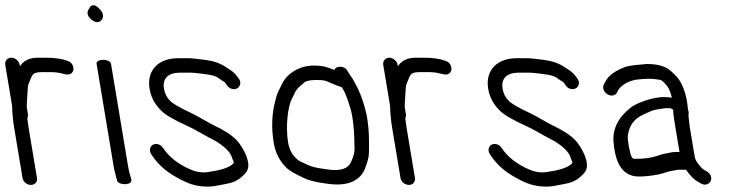

<svg xmlns="http://www.w3.org/2000/svg" viewBox="-50 -703 2785 732"><path d="M-3.8 -298.9C-3.3 -273.7 -0.7 -244.4 3.9 -216.6L36 -24.1C38.4 -9.8 52.8 2 67.8 2C82.9 2 93.4 -9.8 91 -24L59.1 -215.8C57.1 -227.6 55.6 -238.7 54.5 -249.2L54.4 -249.5L54.1 -251.8C55.8 -254.8 57.5 -261.5 56.6 -266.9L52 -294.4C51.9 -304.3 52.6 -319.7 54.2 -338.8C56.3 -363.2 54.6 -374.3 60.7 -387.4C73.4 -414.5 69.6 -428 109.2 -428H143.7C158.4 -428 172.1 -426.4 184.8 -423.2C198.7 -419.7 209.5 -416.2 218.9 -421.3C232.6 -428.8 232.7 -446.2 224.7 -458.3C220.6 -464.4 216.5 -468.5 205.3 -471.7C185.6 -479.2 157.7 -483 123.3 -483H94.1C64.4 -483 41.1 -472.8 27.1 -452C26.6 -451.3 26.5 -451.1 26 -450.3L25.1 -455.5C22.6 -470.5 8.1 -483 -6.9 -483C-22 -483 -32.4 -470.5 -29.9 -455.5Z M318.2 -460 383.1 -70C384.6 -61.3 386.5 -52.4 388.9 -43.2L396.6 -13.5L396.8 -13C401.5 -3.1 419.4 0.3 431.8 -1C443 -2.4 454.5 -8.4 450.1 -20.8L447.4 -31.3L447.2 -31.9C444.1 -40 441 -52.9 438.1 -70L373.2 -460C371.8 -468.2 358.2 -475 343.2 -475C328.1 -475 316.8 -468.2 318.2 -460ZM289.6 -669.7C281.1 -659.6 281.2 -644.4 294.5 -632.3C306.4 -619.2 325.7 -611.8 337.2 -626.8C349 -640.9 340.3 -659.8 328.7 -669.2C317.2 -683.7 298.8 -691.1 289.6 -669.7Z M561 -284.9C577.9 -265.7 614.4 -245.5 668 -221.2C699.5 -206.6 724.2 -189.9 763.9 -169.7C785.8 -158.6 822.2 -132.1 831.3 -110.1C836.8 -96.9 840 -88.3 840.7 -85.8C840.8 -84.8 840.9 -84 841 -81.8C831.1 -68.4 801.9 -55.6 753.7 -48.9L753.3 -48.8L752.9 -48.8C726.7 -42.9 701.5 -45.7 676.2 -56.9C629.5 -77 594.5 -104.4 571.4 -139.1C560.9 -154.9 543.2 -157.2 532.6 -151C522.2 -144.9 516.8 -129.5 527.3 -113.9C558.3 -67.3 593.3 -41.1 645.9 -14.8C668.9 -3.1 691.2 4.1 713.6 6.7C760.1 12 775.1 4.4 812.9 -2.1C835.4 -5.6 854.5 -13.9 869.5 -27C888 -43.1 900.7 -55.3 895.8 -85C891.2 -112.3 871.4 -146.5 855.1 -165.3C832.9 -190.9 794.4 -211.4 768.2 -223.7C743.8 -235.8 710.3 -256.5 681.6 -270.8C632.5 -293.4 604.8 -311.2 600.2 -317.1L599.5 -318L598.7 -318.7C586.2 -330.8 578.4 -345.5 575.2 -364.5C568.7 -403.4 590.3 -426 636.8 -426H676.6C681.8 -426 686.9 -425.7 692.2 -425.1C723.5 -421.4 765.7 -418.6 782 -406.1C791.4 -398.9 798.8 -393.9 806.4 -390.1C806.5 -389.9 807.5 -388.9 809 -386.7L815.5 -377.7C826.5 -361.1 845.4 -360.4 855.4 -366.9C865 -373 871.8 -388.4 859.9 -403.9L852.3 -413.9C839.1 -431.5 825.9 -437.4 814 -445.3C780.7 -469.3 744.6 -473.7 705.7 -477.9L687.8 -479.9C681.4 -480.7 674.6 -481 667.5 -481H627.7C556.6 -481 508.2 -436.9 520.2 -364.5C525.2 -334.4 538.2 -308.4 561 -284.9Z M1260.9 -357.2C1265.9 -349.1 1274.9 -326.2 1285.6 -290.9C1295.8 -257.6 1301.4 -204.5 1301.7 -133C1301.7 -122.2 1297.4 -105.2 1287.9 -84.1C1276.6 -60.2 1248.3 -49.1 1195.4 -57.4C1151.4 -64.2 1141.5 -64.1 1093.4 -88.1C1069.7 -103.3 1054 -126.3 1048.3 -160.2C1038.5 -219.3 1046.9 -296.8 1062.9 -326.3C1067.4 -334.6 1071.3 -342.7 1076 -353.5C1084.6 -368.4 1093.8 -373.8 1110.5 -389C1115.8 -393.7 1130 -398 1154.3 -398C1182.2 -398 1186.4 -398.1 1215.6 -384.7C1231.6 -377.7 1243 -373.2 1252.7 -370.6C1253.9 -368.6 1257.5 -362.8 1260.9 -357.2ZM1222.3 -437.1C1198.7 -446 1185.2 -453 1145.2 -453C1091.8 -453 1044.5 -422.7 1026 -384.4L1011.8 -355.9C1006.8 -345.9 1002.6 -332.7 999.1 -317.2C986.1 -267.8 984.3 -214.5 993.6 -158.5C999.9 -120.9 1015.9 -88.6 1042 -63.3C1053.9 -51.8 1075.4 -39.9 1108.7 -24.2C1123.7 -17 1142.5 -11.8 1166.6 -7.2L1197.3 -2.6C1266.9 7.7 1318.1 -8.5 1339.9 -56.1C1350.9 -83.2 1356.6 -104.2 1356.7 -121.9C1356.9 -165.6 1358.7 -200 1348.3 -262.5L1348.2 -262.9L1348.1 -263.2C1336.7 -314.2 1321.1 -356.5 1301 -390.4C1296.7 -397.6 1295.3 -403.1 1286.4 -413.9L1275.2 -432C1266.4 -448 1249.1 -451.9 1234.8 -446.2C1230.3 -444.4 1227.5 -442.2 1224.7 -436.2C1224.3 -436.4 1223.1 -436.8 1222.3 -437.1Z M1437.2 -298.9C1437.7 -273.7 1440.3 -244.4 1444.9 -216.6L1477 -24.1C1479.4 -9.8 1493.8 2 1508.8 2C1523.9 2 1534.4 -9.8 1532 -24L1500.1 -215.8C1498.1 -227.6 1496.6 -238.7 1495.5 -249.2L1495.4 -249.5L1495.1 -251.8C1496.8 -254.8 1498.5 -261.5 1497.6 -266.9L1493 -294.4C1492.9 -304.3 1493.6 -319.7 1495.2 -338.8C1497.3 -363.2 1495.6 -374.3 1501.7 -387.4C1514.4 -414.5 1510.6 -428 1550.2 -428H1584.7C1599.4 -428 1613.1 -426.4 1625.8 -423.2C1639.7 -419.7 1650.5 -416.2 1659.9 -421.3C1673.6 -428.8 1673.7 -446.2 1665.7 -458.3C1661.6 -464.4 1657.5 -468.5 1646.3 -471.7C1626.6 -479.2 1598.7 -483 1564.3 -483H1535.1C1505.4 -483 1482.1 -472.8 1468.1 -452C1467.6 -451.3 1467.5 -451.1 1467 -450.3L1466.1 -455.5C1463.6 -470.5 1449.1 -483 1434.1 -483C1419 -483 1408.6 -470.5 1411.1 -455.5Z M1852 -284.9C1868.9 -265.7 1905.4 -245.5 1959 -221.2C1990.5 -206.6 2015.2 -189.9 2054.9 -169.7C2076.8 -158.6 2113.2 -132.1 2122.3 -110.1C2127.8 -96.9 2131 -88.3 2131.7 -85.8C2131.8 -84.8 2131.9 -84 2132 -81.8C2122.1 -68.4 2092.9 -55.6 2044.7 -48.9L2044.3 -48.8L2043.9 -48.8C2017.7 -42.9 1992.5 -45.7 1967.2 -56.9C1920.5 -77 1885.5 -104.4 1862.4 -139.1C1851.9 -154.9 1834.2 -157.2 1823.6 -151C1813.2 -144.9 1807.8 -129.5 1818.3 -113.9C1849.3 -67.3 1884.3 -41.1 1936.9 -14.8C1959.9 -3.1 1982.2 4.1 2004.6 6.7C2051.1 12 2066.1 4.4 2103.9 -2.1C2126.4 -5.6 2145.5 -13.9 2160.5 -27C2179 -43.1 2191.7 -55.3 2186.8 -85C2182.2 -112.3 2162.4 -146.5 2146.1 -165.3C2123.9 -190.9 2085.4 -211.4 2059.2 -223.7C2034.8 -235.8 2001.3 -256.5 1972.6 -270.8C1923.5 -293.4 1895.8 -311.2 1891.2 -317.1L1890.5 -318L1889.7 -318.7C1877.2 -330.8 1869.4 -345.5 1866.2 -364.5C1859.7 -403.4 1881.3 -426 1927.8 -426H1967.6C1972.8 -426 1977.9 -425.7 1983.2 -425.1C2014.5 -421.4 2056.7 -418.6 2073 -406.1C2082.4 -398.9 2089.8 -393.9 2097.4 -390.1C2097.5 -389.9 2098.5 -388.9 2100 -386.7L2106.5 -377.7C2117.5 -361.1 2136.4 -360.4 2146.4 -366.9C2156 -373 2162.8 -388.4 2150.9 -403.9L2143.3 -413.9C2130.1 -431.5 2116.9 -437.4 2105 -445.3C2071.7 -469.3 2035.6 -473.7 1996.7 -477.9L1978.8 -479.9C1972.4 -480.7 1965.6 -481 1958.5 -481H1918.7C1847.6 -481 1799.2 -436.9 1811.2 -364.5C1816.2 -334.4 1829.2 -308.4 1852 -284.9Z M2462 -38.2 2462.5 -38.3 2480.5 -43.4C2494 -47.4 2501.4 -50.7 2513.6 -52.1C2526.9 -53.5 2529.8 -56 2538.3 -56H2565.3C2580.9 -34.2 2594.7 -18.9 2611.6 -9.8L2623.6 -2.9C2641.1 6.7 2655.6 -3.3 2660.1 -14.4C2664.5 -25.5 2659.5 -41.6 2643.9 -50.1L2631.6 -57.2L2631.3 -57.4C2630 -58.1 2624.4 -62.6 2617.4 -71.6C2602.3 -90.8 2601 -91 2596.1 -120.5L2580.4 -214.5C2578.1 -228.6 2576.1 -250.6 2574.8 -263.2C2574.4 -267.2 2578.3 -271.8 2572.9 -285.5C2572.7 -288.9 2572.4 -292.7 2571.5 -298C2568.3 -332.1 2558.9 -364.8 2542.8 -393.1C2535.6 -405.9 2523.2 -418.9 2505.8 -433.8C2484.5 -452.1 2453.9 -459 2416 -459H2415.5L2415.1 -459C2381.3 -456.4 2356.7 -453.5 2339.9 -449.7L2339.2 -449.6L2338.6 -449.4C2298.1 -435.1 2270.3 -416.4 2257.9 -391.6L2252.7 -381.8C2244.5 -367.9 2253.5 -351.4 2265.1 -344C2276.6 -336.6 2294.9 -335.6 2302.4 -350.4L2307.5 -360.2C2319.7 -381.1 2354.2 -397.6 2381.8 -400C2410.5 -402.7 2431 -405 2466.3 -398.7C2470.2 -398 2477.6 -393.8 2487.7 -381.6L2488.2 -381L2488.7 -380.5C2497.5 -371.7 2505.3 -357 2511.6 -330.6C2503.6 -332 2491.6 -333 2480 -333C2439.8 -333 2378 -310.9 2355.7 -293.7C2308.3 -256.9 2284.8 -212.7 2289 -161.5C2294.2 -99.8 2313.1 -30 2385.4 -30C2408.4 -30 2434 -32.8 2462 -38.2ZM2539 -133C2539.6 -129.6 2539.9 -127.8 2540.8 -123.5H2528.4C2519.8 -123.5 2513.2 -123.1 2507.7 -121.7C2489.3 -117.1 2483.5 -118.8 2456.2 -109L2439.3 -104.2C2420.3 -99.6 2398.3 -97.5 2372.2 -97.5C2364.2 -97.5 2361.5 -99.5 2358.8 -103.6C2352.2 -113.6 2341.3 -169.3 2343.7 -186.9C2349 -225 2368.2 -250.7 2402.3 -265.9C2409 -269 2417.3 -272.8 2427.3 -277.4C2444.8 -285.6 2462 -287 2485.6 -290.5H2504.3C2505.9 -290.5 2509.3 -289.8 2516.3 -284.8C2516.3 -274.2 2518.7 -255.1 2523.4 -227Z"/></svg>

Font: MewTooHand
Style: BdCondLta
Weight: 400
Designer: Mew Too, Robert Jablonski
Version: Version 0.77